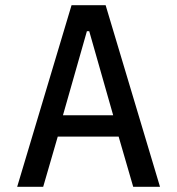

<svg xmlns="http://www.w3.org/2000/svg" viewBox="-20 -718 680 738"><path d="M492 0 436 -193H202L146 0H46L255 -698H386L595 0ZM415 -275 323 -598H314L222 -275Z"/></svg>

Font: Writer
Style: Regular
Weight: 400
Monospace: yes
Designer: Mike Abbink, Paul van der Laan, Pieter van Rosmalen
Foundry: Bold Monday
Version: Version 2.001 2020